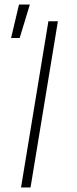

<svg xmlns="http://www.w3.org/2000/svg" viewBox="-20 -829 340 849"><path d="M73 0 194 -735H236L115 0ZM29 -661 64 -809H112L67 -661Z"/></svg>

Font: Iosevka Aile XLt Obl
Style: Regular
Weight: 200
Italic angle: -9°
Designer: Belleve Invis
Foundry: Belleve Invis
Version: Version 31.1.0; ttfautohint (v1.8.4)